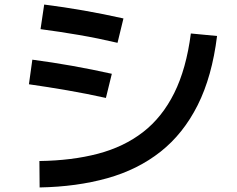

<svg xmlns="http://www.w3.org/2000/svg" viewBox="-20 -785 1040 843"><path d="M522 -704 496 -597Q411 -617 326.5 -631.5Q242 -646 158 -657L174 -765Q348 -743 522 -704ZM154 38 153 -78Q296 -80 410 -110Q524 -140 608 -205Q692 -270 745 -376.5Q798 -483 818 -638L933 -627Q911 -449 848 -323.5Q785 -198 685 -119Q585 -40 451 -2.5Q317 35 154 38ZM471 -461 445 -355Q359 -374 275 -388.5Q191 -403 107 -415L122 -523Q296 -500 471 -461Z"/></svg>

Font: Murecho Medium
Style: Regular
Weight: 500
Designer: Neil Summerour
Foundry: Positype
Version: Version 1.010; ttfautohint (v1.8.3)